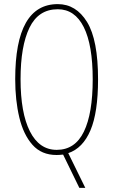

<svg xmlns="http://www.w3.org/2000/svg" viewBox="-20 -744 551 934"><path d="M457 -358Q457 -197 420 -110Q383 -23 312 1L395 170H366L287 8Q277 9 269.5 9.5Q262 10 255 10Q182 10 138 -39.5Q94 -89 74 -172.5Q54 -256 54 -359Q54 -724 261 -724Q350 -724 403.5 -637Q457 -550 457 -358ZM80 -359Q80 -195 125.5 -105Q171 -15 256 -15Q345 -15 388 -103.5Q431 -192 431 -358Q431 -525 387.5 -612Q344 -699 261 -699Q167 -699 123.5 -609.5Q80 -520 80 -359Z"/></svg>

Font: Noto Sans Lao ExtraCondensed Thin
Style: Regular
Weight: 100
Width: 2
Designer: Monotype Design Team
Foundry: Monotype Imaging Inc.
Version: Version 2.003; ttfautohint (v1.8.4.7-5d5b)